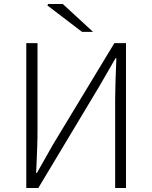

<svg xmlns="http://www.w3.org/2000/svg" viewBox="-20 -937 760 957"><path d="M111 -722H167V-289Q167 -246 165.5 -203Q164 -160 162 -117L160 -75H164L245 -218L550 -722H608V0H554V-441Q554 -505 560 -647H556L474 -505L171 0H111ZM216 -910 220 -917H293L444 -778H389Z"/></svg>

Font: Nebula Sans Light
Style: Regular
Weight: 300
Designer: Paul D. Hunt for Adobe (as Source Sans)
Foundry: Nebula Entertainment & Broadcasting LLC
Version: Version 1.010